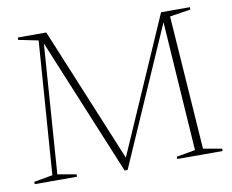

<svg xmlns="http://www.w3.org/2000/svg" viewBox="-75 -767 1057 873"><g transform="rotate(-10 453.0 -330.0)"><path d="M800.5 -26 886.5 -11V0H677.5V-11L763.5 -26L723.5 -623.5L446 10H432.5L171 -623L128 -26L214 -11V0H19V-11L105 -26L150 -640.5L59 -659V-670H190.5L448 -47L720.5 -670H853.5V-659L757.5 -644Z"/></g></svg>

Font: Newsreader Text ExtraLight
Style: Regular
Weight: 275
Designer: Hugues Gentile
Foundry: Production Type
Version: Version 1.001